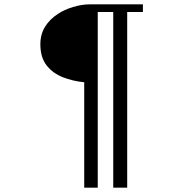

<svg xmlns="http://www.w3.org/2000/svg" viewBox="-20 -816 840 880"><path d="M635 -761H563V44H499V-761H428V44H366V-439Q314 -444 268 -462Q222 -480 193.5 -516.5Q165 -553 165 -613Q165 -659 186.5 -693.5Q208 -728 245 -752Q275 -772 315 -784Q355 -796 390 -796H635Z"/></svg>

Font: Kaisei HarunoUmi
Style: Bold
Weight: 700
Designer: Font-Kai, 金井和夫
Foundry: KAZUO KANAI
Version: Version 5.003